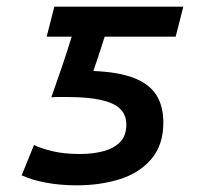

<svg xmlns="http://www.w3.org/2000/svg" viewBox="-20 -542 600 576"><path d="M210 14Q161 14 118 6Q75 -2 45 -16L82 -107Q102 -97 137 -88.5Q172 -80 220 -80Q259 -80 290.5 -88.5Q322 -97 340.5 -116Q359 -135 359 -168Q359 -197 341 -215Q323 -233 283.5 -242Q244 -251 178 -251Q168 -251 157 -251Q146 -251 134 -250Q153 -304 167 -345Q181 -386 195 -432H120L143 -522H530L507 -432H294Q289 -416 283 -397.5Q277 -379 271 -361Q265 -343 260 -329Q336 -326 382 -308Q428 -290 449 -257Q470 -224 470 -174Q470 -108 435 -66Q400 -24 341 -5Q282 14 210 14Z"/></svg>

Font: Ubuntu Sans Mono Medium
Style: Italic
Weight: 500
Italic angle: -13.5°
Monospace: yes
Designer: Dalton Maag Ltd
Foundry: Dalton Maag Ltd
Version: Version 1.006